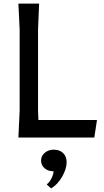

<svg xmlns="http://www.w3.org/2000/svg" viewBox="-20 -770 581 1075"><path d="M523 -98 508 0H83L90 -150V-605L83 -750H199L193 -605V-150L195 -98ZM353 138Q353 176 327.5 220Q302 264 266 285L242 263L244 260Q257 251 268 229Q279 207 280 189H279Q249 189 229.5 172Q210 155 210 129Q210 103 230.5 85.5Q251 68 281 68Q314 68 333.5 87Q353 106 353 138Z"/></svg>

Font: Farro
Style: Regular
Weight: 400
Designer: Aceler Chua
Foundry: Grayscale Limited
Version: Version 1.101